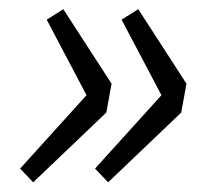

<svg xmlns="http://www.w3.org/2000/svg" viewBox="-20 -455 452 409"><path d="M50.7 -66.6 22.9 -95.9 164.3 -252.2 79.5 -413.1 114.9 -435.4 217.7 -276.7 206.5 -215.3ZM210.3 -66.6 182.5 -95.9 323.9 -252.2 239 -413.1 274.5 -435.4 377.2 -276.7 366.1 -215.3Z"/></svg>

Font: Source Sans 3
Style: Italic
Weight: 200
Italic angle: -11°
Designer: Paul D. Hunt
Foundry: Adobe
Version: Version 3.046;hotconv 1.0.118;makeotfexe 2.5.65603